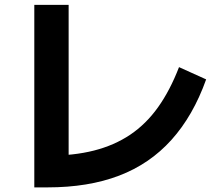

<svg xmlns="http://www.w3.org/2000/svg" viewBox="-20 -796 920 802"><path d="M123.3 -13.3V-775.6H266.7V-43.3L178.9 -145.6Q287.8 -145.6 372.8 -167.2Q457.8 -188.9 523.9 -233.3Q590 -277.8 640 -347.8Q690 -417.8 727.8 -515.6L841.1 -464.4Q786.7 -312.2 696.1 -211.7Q605.6 -111.1 477.2 -62.2Q348.9 -13.3 178.9 -13.3Z"/></svg>

Font: Paperlogy 7 Bold
Style: Regular
Weight: 700
Designer: redesigned by Lee Juim, glyphs from Gmarket Sans & Montserrat
Foundry: PT&
Version: Version 1.001